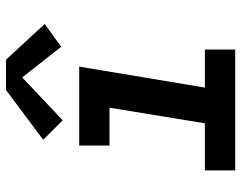

<svg xmlns="http://www.w3.org/2000/svg" viewBox="-102 -702 804 640"><g transform="rotate(-90 300.0 -382.0)"><path d="M52 0V-101H209L261 -419H135V-520H398L328 -101H455V0ZM219 -575 154 -640 320 -764H421L540 -635L464 -580L362 -710Z"/></g></svg>

Font: Iosevka SS04 Extended
Style: Bold Italic
Weight: 700
Width: 7
Italic angle: -9°
Monospace: yes
Designer: Belleve Invis
Foundry: Belleve Invis
Version: Version 19.0.0; ttfautohint (v1.8.4)